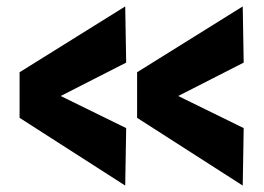

<svg xmlns="http://www.w3.org/2000/svg" viewBox="-20 -573 821 598"><path d="M41 -206V-348L370 -553L373 -378L169 -274L373 -174L370 5ZM407 -206V-348L736 -553L739 -378L535 -274L739 -174L736 5Z"/></svg>

Font: Georama ExtraExtended
Style: Bold
Weight: 700
Width: 8
Designer: Jean-Baptiste Levee
Foundry: Production Type
Version: Version 1.000